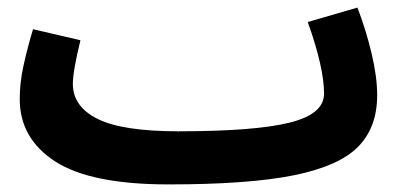

<svg xmlns="http://www.w3.org/2000/svg" viewBox="-20 -465 1064 506"><path d="M974 -214Q974 -129 923.5 -78Q873 -27 754 -3Q635 21 425 21V20L424 21Q219 21 125.5 -39.5Q32 -100 32 -204Q32 -246 41.5 -290Q51 -334 67 -388L192 -359Q172 -277 172 -244Q172 -184 237.5 -151.5Q303 -119 450 -119V-116L451 -119Q650 -119 742 -141.5Q834 -164 834 -218Q834 -287 791 -407L922 -445Q944 -388 959 -325.5Q974 -263 974 -214Z"/></svg>

Font: Noto Sans Arabic
Style: Bold
Weight: 700
Designer: Nadine Chahine
Foundry: Monotype Imaging Inc.
Version: Version 1.001